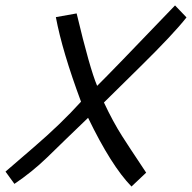

<svg xmlns="http://www.w3.org/2000/svg" viewBox="-30 -660 704 704"><path d="M-9.8 -30.8Q-6.8 -33.7 93 -119.4Q192.9 -205.1 267.1 -287.1Q198.2 -472.2 174.8 -597.2L251 -610.8Q299.3 -408.2 326.2 -345.2Q376 -394 611.8 -640.1L653.8 -596.2Q606.9 -536.1 483.4 -414.6Q359.9 -293 351.1 -284.2Q384.3 -213.4 417.7 -161.1Q451.2 -108.9 476.1 -72Q501 -35.2 505.9 -26.9L452.1 23.9Q377.9 -52.2 293 -228Q258.8 -195.8 211.9 -149.9Q165 -104 142.1 -82Q86.9 -28.8 22.9 14.2Z"/></svg>

Font: Marck Script
Style: Regular
Weight: 400
Designer: Denis Masharov, Marck Fogel
Foundry: Denis Masharov
Version: Version 1.002